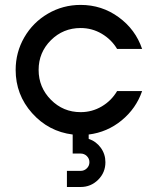

<svg xmlns="http://www.w3.org/2000/svg" viewBox="-20 -538 643 779"><path d="M274.9 85V7.8Q176.8 -4.4 110.1 -79.1Q43.5 -153.8 43.5 -254.4Q43.5 -325.7 78.6 -386.5Q113.8 -447.3 174.6 -482.7Q235.4 -518.1 307.1 -518.1Q393.1 -518.1 461.4 -468.3Q529.8 -418.5 556.6 -339.4H455.1Q432.1 -377.9 392.8 -401.1Q353.5 -424.3 307.1 -424.3Q236.3 -424.3 186.5 -374.8Q136.7 -325.2 136.7 -254.4Q136.7 -183.6 186.5 -133.3Q236.3 -83 307.1 -83Q353.5 -83 392.8 -106.2Q432.1 -129.4 455.1 -168.5H556.6Q532.2 -97.7 473.6 -49.6Q415 -1.5 339.8 7.8V25.4Q370.1 35.6 388.9 61.5Q407.7 87.4 407.7 120.1Q407.7 162.1 378.2 191.4Q348.6 220.7 307.1 220.7H251.5V155.3H307.1Q321.8 155.3 332.3 145Q342.8 134.8 342.8 120.1Q342.8 105.5 332.3 95.2Q321.8 85 307.1 85Z"/></svg>

Font: Basically A Sans Serif Medium
Style: Regular
Weight: 500
Designer: Hyung-Suk Kim
Foundry: Mental Design
Version: 1.000